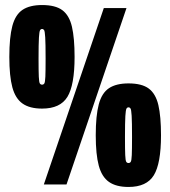

<svg xmlns="http://www.w3.org/2000/svg" viewBox="-20 -732 676 762"><path d="M17 -506Q17 -584 29 -629Q41 -674 69.5 -693Q98 -712 147 -712Q200 -712 227.5 -691.5Q255 -671 265.5 -626Q276 -581 276 -506Q276 -394 247.5 -347.5Q219 -301 147 -301Q98 -301 69.5 -321Q41 -341 29 -385.5Q17 -430 17 -506ZM133 -499Q133 -449 134 -427.5Q135 -406 138 -401Q141 -396 147 -396Q153 -396 156 -401Q159 -406 160 -427.5Q161 -449 161 -499Q161 -559 159.5 -583.5Q158 -608 155 -612.5Q152 -617 147 -617Q142 -617 139 -612Q136 -607 134.5 -582.5Q133 -558 133 -499ZM244 0H154L392 -700H482ZM360 -195Q360 -273 372 -318Q384 -363 412.5 -382Q441 -401 490 -401Q543 -401 570.5 -380.5Q598 -360 608.5 -315Q619 -270 619 -195Q619 -83 590.5 -36.5Q562 10 490 10Q441 10 412.5 -10Q384 -30 372 -74.5Q360 -119 360 -195ZM476 -188Q476 -138 477 -116.5Q478 -95 481 -90Q484 -85 490 -85Q496 -85 499 -90Q502 -95 503 -116.5Q504 -138 504 -188Q504 -248 502.5 -272.5Q501 -297 498 -301.5Q495 -306 490 -306Q485 -306 482 -301Q479 -296 477.5 -271.5Q476 -247 476 -188Z"/></svg>

Font: Georama ExtraCondensed Black
Style: Regular
Weight: 900
Width: 2
Designer: Jean-Baptiste Levee
Foundry: Production Type
Version: Version 1.000